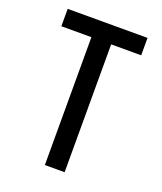

<svg xmlns="http://www.w3.org/2000/svg" viewBox="-136 -824 772 913"><g transform="rotate(20 250.0 -367.5)"><path d="M200 0V-647H48V-735H452V-647H300V0Z"/></g></svg>

Font: Zed Mono Semibold
Style: Regular
Weight: 600
Monospace: yes
Designer: Belleve Invis
Foundry: Belleve Invis
Version: Version 1.0.0; ttfautohint (v1.8.4)